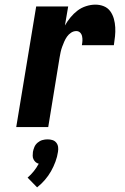

<svg xmlns="http://www.w3.org/2000/svg" viewBox="-20 -548 540 828"><path d="M50 0 136 -520H274L260 -438Q270 -456 284 -473Q298 -490 314.5 -502.5Q331 -515 351.5 -521.5Q372 -528 391 -528Q411 -528 428 -521Q445 -514 455.5 -499.5Q466 -485 471 -467Q476 -449 477 -430Q478 -411 476 -391.5Q474 -372 471 -353H333Q335 -363 335.5 -372.5Q336 -382 334 -391.5Q332 -401 325.5 -407.5Q319 -414 309 -414Q297 -414 286.5 -407Q276 -400 269 -390Q262 -380 257 -368.5Q252 -357 248 -346Q244 -335 241.5 -323.5Q239 -312 237 -300L188 0ZM140 260 99 218Q114 205 126 190Q138 175 147 158Q139 156 133.5 151Q128 146 124.5 139Q121 132 121 123.5Q121 115 122 107Q124 96 128.5 85.5Q133 75 142.5 67Q152 59 163 56Q174 53 185 53Q196 53 206 56Q216 59 222.5 67Q229 75 230.5 85.5Q232 96 230 107Q227 128 219 149.5Q211 171 200 190.5Q189 210 173.5 228Q158 246 140 260Z"/></svg>

Font: Iosevka SS18 Heavy
Style: Italic
Weight: 900
Italic angle: -9°
Monospace: yes
Designer: Belleve Invis
Foundry: Belleve Invis
Version: Version 25.1.1; ttfautohint (v1.8.4)